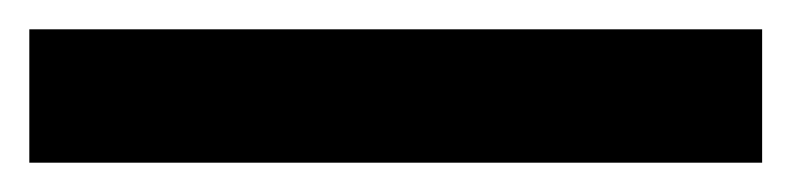

<svg xmlns="http://www.w3.org/2000/svg" viewBox="-20 125 540 131"><path d="M500 236H0V145H500Z"/></svg>

Font: Apparatus SIL
Style: Bold
Weight: 700
Version: Version 1.0